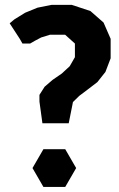

<svg xmlns="http://www.w3.org/2000/svg" viewBox="-20 -756 481 774"><path d="M19 -662 37.5 -677.5 81 -704.5 131 -725 188.5 -736.5H222H269L344.5 -711.5L397.5 -665L426 -599.5V-559.5V-521L405 -466L372.5 -425L334 -395.5L299.5 -369.5L274 -344.5L271 -329L257 -259H151L140 -339.5L139.5 -342.5L139 -348.5V-351.5V-373.5L160 -406.5L192 -434L229 -459.5L261 -489L282 -525.5V-550.5V-580.5L242.5 -616H208H181.5L146 -605L120.5 -591.5L101.5 -580.5H92H70.5L60 -599ZM287 -78.5 243 -154.5H155L111 -78.5L155 -2.5H243Z"/></svg>

Font: LatoHex
Style: Regular
Weight: 900
Designer: Lukasz Dziedzic
Foundry: tyPoland Lukasz Dziedzic
Version: Version 1.104; Western+Polish opensource